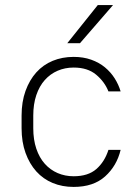

<svg xmlns="http://www.w3.org/2000/svg" viewBox="-20 -730 545 756"><path d="M270 6Q225 6 187.5 -9.5Q150 -25 123 -55Q96 -85 80.5 -128Q65 -171 65 -225V-275Q65 -329 80.5 -372Q96 -415 123 -445Q150 -475 187.5 -490.5Q225 -506 270 -506Q308 -506 339 -495Q370 -484 393 -465Q416 -446 431.5 -421.5Q447 -397 455 -370H407Q392 -408 358.5 -436Q325 -464 270 -464Q236 -464 207 -451.5Q178 -439 156.5 -415Q135 -391 123 -355.5Q111 -320 111 -275V-225Q111 -180 123 -144.5Q135 -109 156.5 -85Q178 -61 207 -48.5Q236 -36 270 -36Q327 -36 359.5 -64.5Q392 -93 407 -140H455Q440 -77 394 -35.5Q348 6 270 6ZM365 -710H425L295 -560H245Z"/></svg>

Font: Retni Sans Light
Style: Regular
Weight: 300
Designer: Vitaly Kuzmin
Foundry: ParaType Ltd.
Version: Version 1.00;March 2, 2019;FontCreator 11.5.0.2425 64-bit; t